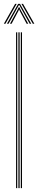

<svg xmlns="http://www.w3.org/2000/svg" viewBox="-24 -966 197 986"><path d="M82.8 0V-800H89V0ZM58.5 0V-800H64.5V0ZM70.5 0V-800H76.8V0ZM-4.2 -844 53.8 -946.2H61.8L3.8 -844ZM11.5 -844 69.2 -946.2H78.8L136.5 -844H128.5L81 -929L75.5 -939.5H72.8L67 -929L19.8 -844ZM27.2 -844 66.5 -916.2 72.2 -928.8H75.8L81.5 -916.2L121 -844H112.8L77 -911L75.2 -917H73L71.2 -911L35.5 -844ZM144.5 -844 86.2 -946.2H94.2L152.5 -844Z"/></svg>

Font: Big Shoulders Inline Display ExtraLight
Style: Regular
Weight: 250
Version: Version 2.002